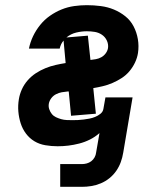

<svg xmlns="http://www.w3.org/2000/svg" viewBox="-20 -558 640 743"><path d="M213 165V77H297Q306 77 315.5 74.5Q325 72 333 66Q341 60 346 51Q351 42 352 32L365 -43Q348 -28 328 -18Q308 -8 286.5 -2.5Q265 3 244.5 5.5Q224 8 203 8Q179 8 155.5 4Q132 0 113 -11.5Q94 -23 80.5 -41Q67 -59 60 -81Q53 -103 51 -126.5Q49 -150 53 -174Q56 -193 64.5 -212Q73 -231 87 -247Q101 -263 118.5 -274.5Q136 -286 155.5 -294Q175 -302 195 -306.5Q215 -311 234 -314L226 -401Q220 -394 216.5 -386.5Q213 -379 211 -370H92Q97 -395 108 -418Q119 -441 135.5 -461.5Q152 -482 173.5 -497Q195 -512 218.5 -521.5Q242 -531 267 -534.5Q292 -538 316 -538Q343 -538 370 -534.5Q397 -531 421 -521Q445 -511 465 -495Q485 -479 497 -456Q509 -433 513.5 -406.5Q518 -380 514 -353Q511 -334 502.5 -316Q494 -298 481 -282.5Q468 -267 451 -256Q434 -245 415.5 -237Q397 -229 378 -224.5Q359 -220 341 -217L351 -118L255 -110L246 -204Q245 -204 244.5 -204Q244 -204 244 -204H242Q230 -203 219 -201Q208 -199 197 -193.5Q186 -188 178.5 -178Q171 -168 169 -157Q167 -146 170.5 -135.5Q174 -125 180.5 -117Q187 -109 196.5 -104.5Q206 -100 216.5 -97Q227 -94 238 -93.5Q249 -93 260 -93Q271 -93 282 -93.5Q293 -94 304 -95.5Q315 -97 326 -99Q337 -101 348 -105.5Q359 -110 368.5 -117.5Q378 -125 380 -136L388 -181H493L457 32Q454 51 447.5 69Q441 87 430 103Q419 119 403.5 131.5Q388 144 370 151.5Q352 159 333.5 162Q315 165 297 165ZM330 -326Q340 -327 351 -329Q362 -331 372 -336.5Q382 -342 389 -351.5Q396 -361 398 -372Q400 -387 393.5 -401Q387 -415 374.5 -423.5Q362 -432 347 -434.5Q332 -437 316 -437Q296 -437 275 -432Q254 -427 237 -413L320 -420Z"/></svg>

Font: Iosevka Curly Extended
Style: Bold Italic
Weight: 700
Width: 7
Italic angle: -9°
Monospace: yes
Designer: Belleve Invis
Foundry: Belleve Invis
Version: Version 11.1.0; ttfautohint (v1.8.3)